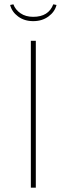

<svg xmlns="http://www.w3.org/2000/svg" viewBox="-20 -870 308 890"><path d="M146 0H123V-681H146ZM27 -847 42 -850Q51 -825 75 -808.5Q99 -792 134 -792Q205 -792 227 -850L242 -847Q234 -815 204.5 -793.5Q175 -772 134 -772Q93 -772 64 -793.5Q35 -815 27 -847Z"/></svg>

Font: FiraSans
Style: Regular
Weight: 150
Designer: Carrois Corporate & Edenspiekermann AG
Foundry: Carrois Corporate GbR & Edenspiekermann AG
Version: Version 3.106;PS 003.106;hotconv 1.0.70;makeotf.lib2.5.58329